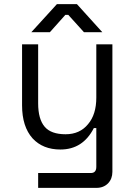

<svg xmlns="http://www.w3.org/2000/svg" viewBox="-20 -711 636 931"><path d="M447 -90H435Q382 14 273 14Q188 14 138 -40Q87 -97 87 -200V-496H165V-210Q165 -133 197 -96Q228 -60 298 -60Q367 -60 407 -109Q447 -156 447 -238V-496H525V122Q525 156 504 178Q482 200 448 200H165V128H420Q447 128 447 98ZM222 -555H132L256 -691H353L476 -555H387L311 -639H297Z"/></svg>

Font: Rilu
Style: Regular
Weight: 500
Designer: Alí Sinisterra
Foundry: Alí Sinisterra
Version: 0.1